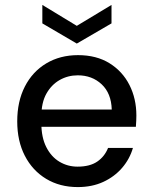

<svg xmlns="http://www.w3.org/2000/svg" viewBox="-20 -748 618 780"><path d="M296 12Q223 12 167.5 -21.5Q112 -55 81 -115Q50 -175 50 -255Q50 -336 81 -396.5Q112 -457 168 -490.5Q224 -524 297 -524Q372 -524 425 -491Q478 -458 506 -402.5Q534 -347 534 -279Q534 -269 533.5 -258Q533 -247 532 -233H123V-303H434Q432 -369 393 -405.5Q354 -442 296 -442Q256 -442 222.5 -423Q189 -404 168.5 -367.5Q148 -331 148 -275V-247Q148 -190 168 -150.5Q188 -111 221.5 -91Q255 -71 295 -71Q345 -71 375 -91.5Q405 -112 419 -147H520Q507 -102 476 -66Q445 -30 399.5 -9Q354 12 296 12ZM292 -571 152 -653V-728L292 -643L433 -728V-653Z"/></svg>

Font: DM Sans 12pt Medium
Style: Regular
Weight: 500
Version: Version 4.004;gftools[0.9.30]